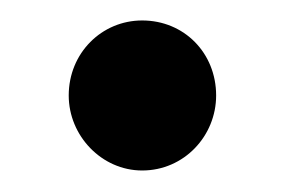

<svg xmlns="http://www.w3.org/2000/svg" viewBox="-20 -340 272 183"><path d="M115.5 -177.5C155.5 -177.5 186 -210.5 186 -249C186 -289.5 155.5 -320.5 115.5 -320.5C77 -320.5 45.5 -289.5 45.5 -249C45.5 -210.5 77 -177.5 115.5 -177.5Z"/></svg>

Font: dr Title
Style: Regular
Weight: 400
Version: Version 1.000;hotconv 1.0.109;makeotfexe 2.5.65596